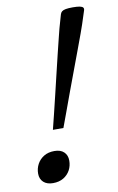

<svg xmlns="http://www.w3.org/2000/svg" viewBox="-82 -746 494 801"><g transform="rotate(-10 165.0 -346.0)"><path d="M329 -679 311 -623.5Q308 -614 298.2 -587Q288.5 -560 274.2 -522Q260 -484 243.8 -440.5Q227.5 -397 211.5 -353.8Q195.5 -310.5 182 -273.2Q168.5 -236 159 -211H114.5Q121 -236 130 -273.2Q139 -310.5 149.5 -353.8Q160 -397 170.2 -440.5Q180.5 -484 189.8 -522Q199 -560 205.8 -587Q212.5 -614 215 -623.5L231 -679.5Q233 -687 238.5 -691.5Q244 -696 255 -698Q266 -700 284.5 -700Q304 -700 314.5 -697.8Q325 -695.5 328.2 -691Q331.5 -686.5 329 -679ZM105 -123Q131 -123 145.2 -109.5Q159.5 -96 159.5 -73Q159.5 -51 149.8 -32.8Q140 -14.5 121.5 -3.2Q103 8 77 8Q51 8 36.5 -5.5Q22 -19 22 -41.5Q22 -63.5 32 -82Q42 -100.5 60.5 -111.8Q79 -123 105 -123Z"/></g></svg>

Font: Newsreader 11pt
Style: Italic
Weight: 400
Italic angle: -17°
Version: Version 1.003